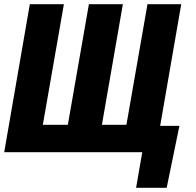

<svg xmlns="http://www.w3.org/2000/svg" viewBox="-27 -731 939 922"><path d="M834.5 -126.5 773.4 170.9H626.5L656.2 -0.5H611.8L633.3 -126.5ZM116.2 -710.9H279.8L178.7 -131.8H298.8L399.9 -710.9H563L462.4 -131.8H580.1L681.2 -710.9H843.3L720.2 0H-6.8Z"/></svg>

Font: Roboto Condensed Black
Style: Italic
Weight: 900
Italic angle: -12°
Designer: Christian Robertson
Foundry: Google
Version: Version 3.008; 2023